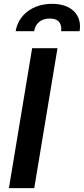

<svg xmlns="http://www.w3.org/2000/svg" viewBox="-20 -978 436 998"><path d="M61.4 -815.7H157.7C162.3 -849.8 187.1 -881.7 238.6 -881.7C288.4 -881.7 302.6 -850.9 297.6 -815.7H393.8C407.7 -898.8 352.6 -958.1 250.7 -958.1C148.1 -958.1 74.9 -898.8 61.4 -815.7ZM278.8 -727.3H147L26.3 0H158Z"/></svg>

Font: TID UI Semi Bold
Style: Italic
Weight: 600
Italic angle: -9.39999°
Designer: The TID Project Authors
Foundry: Bakken & Bæck
Version: Version 1.001;hotconv 1.0.109;makeotfexe 2.5.65596